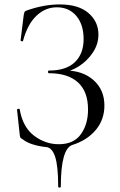

<svg xmlns="http://www.w3.org/2000/svg" viewBox="-20 -656 542 868"><path d="M190 9Q158 6 129 -3Q100 -12 83 -26Q74 -31 72 -34.5Q70 -38 69 -49L57 -160Q57 -163 62.5 -164Q68 -165 69 -162Q83 -81 134 -42.5Q185 -4 246 -4Q313 -4 345.5 -49Q378 -94 378 -161Q378 -242 332.5 -283.5Q287 -325 201 -325Q197 -325 197 -331Q197 -337 201 -337Q279 -337 318.5 -375Q358 -413 358 -479Q358 -545 325 -584Q292 -623 237 -623Q185 -623 144.5 -584.5Q104 -546 84 -471Q84 -469 80 -469Q78 -469 75.5 -470.5Q73 -472 73 -473L87 -586Q89 -598 91 -602Q93 -606 102 -609Q179 -636 250 -636Q335 -636 380 -597Q425 -558 425 -500Q425 -456 399.5 -418Q374 -380 336 -356Q298 -332 263 -329L277 -337Q354 -337 403 -293.5Q452 -250 452 -179Q452 -115 413 -68.5Q374 -22 308 -1Q255 15 255 187Q255 192 249 192Q243 192 243 187Q243 95 229.5 53.5Q216 12 190 9Z"/></svg>

Font: Cormorant Infant
Style: Regular
Weight: 400
Designer: Christian Thalmann (Catharsis Fonts)
Foundry: Catharsis Fonts
Version: Version 4.000